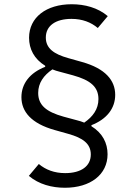

<svg xmlns="http://www.w3.org/2000/svg" viewBox="-20 -730 640 905"><path d="M487 -3C487 -56 463 -103 411 -135V-140C483 -168 523 -219 523 -283C523 -351 477 -407 366 -438L302 -456C234 -475 196 -502 196 -553C196 -608 241 -641 317 -641C368 -641 409 -625 441 -598L488 -654C441 -694 379 -710 318 -710C198 -710 117 -648 117 -552C117 -499 141 -452 193 -420V-415C121 -387 81 -336 81 -272C81 -204 127 -148 238 -117L302 -99C370 -80 408 -53 408 -2C408 53 363 86 287 86C236 86 195 70 163 43L116 99C163 139 225 155 286 155C406 155 487 93 487 -3ZM444 -263C444 -216 418 -180 377 -152C366 -157 354 -160 343 -163L280 -180C197 -203 160 -235 160 -292C160 -339 186 -375 227 -403C238 -398 250 -395 261 -392L324 -375C407 -352 444 -320 444 -263Z"/></svg>

Font: IBM Mono
Style: Regular
Weight: 400
Monospace: yes
Designer: Mike Abbink, Paul van der Laan, Pieter van Rosmalen
Foundry: Bold Monday
Version: Version 2.3